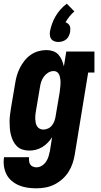

<svg xmlns="http://www.w3.org/2000/svg" viewBox="-27 -810 547 1043"><path d="M171 213Q146 213 122 209.5Q98 206 76.5 197Q55 188 37 173Q19 158 8.5 137.5Q-2 117 -5.5 93Q-9 69 -5 44H131Q130 54 131 64.5Q132 75 137 83Q142 91 151.5 95Q161 99 171 99Q186 99 200 90.5Q214 82 223 68.5Q232 55 236.5 40.5Q241 26 244 11L256 -65Q246 -49 232.5 -35Q219 -21 202.5 -11Q186 -1 168 3.5Q150 8 132 8Q113 8 95.5 2.5Q78 -3 65.5 -15Q53 -27 45 -43Q37 -59 32.5 -76.5Q28 -94 26.5 -112.5Q25 -131 25 -149.5Q25 -168 27.5 -187Q30 -206 33 -225L55 -355Q58 -376 64 -397.5Q70 -419 80.5 -440Q91 -461 105.5 -479.5Q120 -498 139 -511.5Q158 -525 180.5 -531.5Q203 -538 225 -538Q244 -538 261.5 -532Q279 -526 290.5 -513Q302 -500 309 -483.5Q316 -467 320 -449L333 -530H486V-416H452L379 30Q375 54 367 78Q359 102 345 124Q331 146 311 163.5Q291 181 268 192.5Q245 204 220 208.5Q195 213 171 213ZM208 -106Q221 -106 234 -112Q247 -118 255.5 -129Q264 -140 268.5 -152.5Q273 -165 275 -178L297 -308Q298 -317 299 -325.5Q300 -334 301 -343Q302 -352 302 -360.5Q302 -369 301 -377.5Q300 -386 298 -394Q296 -402 292 -409Q288 -416 280.5 -420Q273 -424 265 -424Q249 -424 235 -415.5Q221 -407 211.5 -394Q202 -381 197 -366Q192 -351 190 -336L168 -206Q166 -195 165 -184.5Q164 -174 164.5 -163.5Q165 -153 167 -143Q169 -133 174 -124.5Q179 -116 188.5 -111Q198 -106 208 -106ZM290 -582Q279 -582 269 -585.5Q259 -589 252.5 -596.5Q246 -604 244.5 -615Q243 -626 244 -637Q248 -659 255.5 -680Q263 -701 274.5 -721Q286 -741 301.5 -758.5Q317 -776 336 -790L377 -748Q362 -735 350 -720Q338 -705 329 -689Q337 -686 343 -681Q349 -676 352 -669Q355 -662 355 -653.5Q355 -645 354 -637Q352 -626 347 -615Q342 -604 333 -596.5Q324 -589 312.5 -585.5Q301 -582 290 -582Z"/></svg>

Font: Iosevka Slab Heavy Oblique
Style: Regular
Weight: 900
Italic angle: -9°
Monospace: yes
Designer: Belleve Invis
Foundry: Belleve Invis
Version: Version 11.1.1; ttfautohint (v1.8.3)